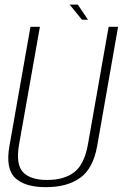

<svg xmlns="http://www.w3.org/2000/svg" viewBox="-20 -788 520 813"><path d="M174.5 4.5Q264.5 4.5 319.5 -35Q374.5 -74.5 391.5 -170L480 -674.5H440L352.5 -177.5Q337.5 -92.5 294.8 -59.2Q252 -26 180 -26Q108.5 -26 77.2 -59.2Q46 -92.5 61 -177.5L149 -674.5H109L20 -170Q3 -74.5 43.8 -35Q84.5 4.5 174.5 4.5ZM327 -704.5H352.5L309.5 -768.5H275Z"/></svg>

Font: Anybody SemiCondensed ExtraLight
Style: Italic
Weight: 250
Width: 4
Italic angle: -10°
Version: Version 1.113;gftools[0.9.25]